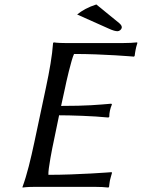

<svg xmlns="http://www.w3.org/2000/svg" viewBox="-20 -838 636 861"><path d="M220 -200 245 -321C293 -321 399 -318 466 -311L470 -314C470 -323 471 -333 473 -342C475 -351 478 -361 482 -370L479 -373C419 -368 372 -363 254 -363L272 -445C275 -462 300 -572 312 -596C446 -596 581 -584 581 -584L584 -588C585 -596 586 -605 588 -614C589 -622 592 -631 596 -645L595 -648C578 -646 555 -645 534 -645H271C237 -645 221 -648 221 -648L218 -645C214 -588 202 -520 186 -445L134 -200C118 -125 101 -54 81 0V3C81 3 99 0 134 0H407C428 0 451 1 466 3L469 0C471 -14 471 -19 473 -29C475 -39 480 -54 482 -62L481 -66C481 -66 331 -54 197 -54C195 -78 216 -183 220 -200ZM412 -818C375 -806 348 -791 326 -773L467 -710C486 -701 499 -698 507 -698C515 -698 524 -705 526 -713C527 -720 524 -726 515 -734Z"/></svg>

Font: Libertinus Sans
Style: Italic
Weight: 400
Italic angle: -12°
Designer: Philipp H. Poll, Khaled Hosny
Foundry: Caleb Maclennan
Version: Version 7.050;RELEASE